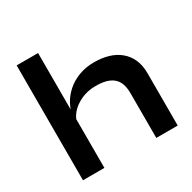

<svg xmlns="http://www.w3.org/2000/svg" viewBox="-155 -853 1011 1009"><g transform="rotate(-30 351.0 -348.5)"><path d="M514 0V-273Q514 -314 500 -341Q486 -368 455.5 -382Q425 -396 374 -396Q325 -396 285 -377.5Q245 -359 220 -330Q206 -313 199 -296V0H69V-697H199V-354Q205 -371 214 -388Q232 -421 262 -448Q292 -475 334.5 -491.5Q377 -508 430 -508Q476 -508 515 -496.5Q554 -485 583 -461Q612 -437 628 -401.5Q644 -366 644 -318V0Z"/></g></svg>

Font: Syne Modified
Style: Bold
Weight: 700
Designer: Lucas Descroix
Foundry: Bonjour Monde
Version: Version 2.200